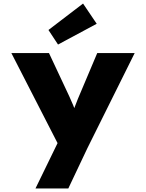

<svg xmlns="http://www.w3.org/2000/svg" viewBox="-20 -832 823 1082"><path d="M180 230 327 -72 322 9 44 -533H256L370 -290Q382 -264 393 -237.5Q404 -211 412 -182L377 -172Q386 -192 397.5 -220Q409 -248 419 -275L528 -533H739L473 2L365 230ZM307 -581 253 -663 448 -812 525 -698Z"/></svg>

Font: Lexend Exa ExtraBold
Style: Regular
Weight: 800
Designer: Bonnie Shaver-Troup, Thomas Jockin
Foundry: Lexend
Version: Version 1.007